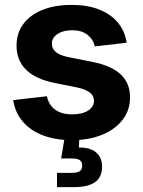

<svg xmlns="http://www.w3.org/2000/svg" viewBox="-20 -564 587 788"><path d="M274.4 11.2Q208.5 11.2 157.2 -8.1Q106 -27.3 74 -64.5Q42 -101.6 34.2 -153.3L172.4 -168.9Q180.7 -132.3 206.8 -113.5Q232.9 -94.7 276.4 -94.7Q317.9 -94.7 341.8 -110.4Q365.7 -126 365.7 -150.4Q365.7 -171.4 348.1 -184.6Q330.6 -197.8 296.4 -205.1L203.6 -223.6Q126 -239.3 86.9 -277.8Q47.9 -316.4 47.9 -377Q47.9 -428.2 75.7 -465.6Q103.5 -502.9 154.3 -523.4Q205.1 -543.9 273.4 -543.9Q338.9 -543.9 387 -524.9Q435.1 -505.9 463.9 -471.2Q492.7 -436.5 500 -388.7L369.1 -373.5Q362.8 -402.3 339.1 -421.1Q315.4 -439.9 276.4 -439.9Q239.7 -439.9 216.3 -424.6Q192.9 -409.2 192.9 -384.8Q192.9 -364.3 209 -350.6Q225.1 -336.9 260.7 -329.6L358.9 -310.1Q437.5 -294.4 475.6 -258.5Q513.7 -222.7 513.7 -164.6Q513.7 -111.8 483.2 -72.3Q452.6 -32.7 398.7 -10.7Q344.7 11.2 274.4 11.2ZM213.9 204.1V145.5H274.4Q297.4 145.5 307.4 138.4Q317.4 131.3 317.4 115.7Q317.4 100.1 307.4 93.3Q297.4 86.4 274.4 86.4H231L249 -21.5H305.7V0L303.7 41.5Q349.1 40.5 374 61.3Q398.9 82 398.9 119.6Q398.9 163.6 369.9 183.8Q340.8 204.1 282.2 204.1Z"/></svg>

Font: Inter 20pt
Style: Bold
Weight: 700
Version: Version 4.001;git-66647c0bb